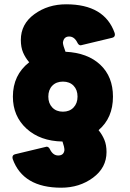

<svg xmlns="http://www.w3.org/2000/svg" viewBox="-20 -768 604 894"><path d="M265 106Q87 106 39 -28L38 -35Q38 -47 51 -50L197 -85Q207 -85 213 -72Q227 -44 251 -44Q277 -44 280 -69Q280 -83 271 -109Q167 -111 103.5 -169Q40 -227 40 -318Q40 -419 116 -478Q98 -499 87.5 -523.5Q77 -548 77 -582Q77 -656 140 -702Q203 -748 288 -748Q467 -748 514 -614L515 -607Q515 -595 502 -592L356 -557Q346 -557 340 -570Q326 -598 302 -598Q277 -598 273 -570Q273 -558 285 -527Q388 -522 447 -466.5Q506 -411 506 -318Q506 -219 439 -162Q456 -141 466 -117Q476 -93 476 -60Q476 13 413 59.5Q350 106 265 106ZM273 -248Q304 -248 322.5 -267.5Q341 -287 341 -318Q341 -350 322.5 -369Q304 -388 273 -388Q242 -388 223.5 -369Q205 -350 205 -318Q205 -287 223.5 -267.5Q242 -248 273 -248Z"/></svg>

Font: YamahaIndonesia935. App Black
Style: Regular
Weight: 900
Designer: Dalton Maag Ltd
Foundry: Dalton Maag Ltd
Version: Version 1.002; January 01, 2024; Regular/Italic